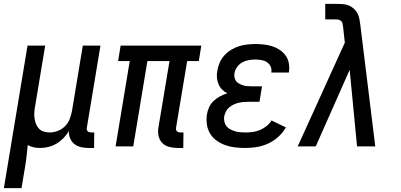

<svg xmlns="http://www.w3.org/2000/svg" viewBox="-50 -755 2070 990"><path d="M-30 215 92 -520H183L131 -207Q128 -192 127 -176Q126 -160 128 -145Q130 -130 135.5 -116Q141 -102 151 -91.5Q161 -81 176 -76.5Q191 -72 207 -72Q227 -72 248 -80Q269 -88 285 -104Q301 -120 309 -140.5Q317 -161 321 -182L377 -520H468L398 -98Q397 -93 397.5 -88Q398 -83 401.5 -79Q405 -75 410 -73.5Q415 -72 420 -72H436L435 8H406Q386 8 367 3.5Q348 -1 333.5 -12.5Q319 -24 311.5 -42Q304 -60 305 -80Q294 -60 277.5 -43Q261 -26 241.5 -14.5Q222 -3 200 2.5Q178 8 157 8Q140 8 123.5 4.5Q107 1 93 -7Q90 21 87 50Q84 79 79 107L61 215Z M866 8Q844 8 822.5 2.5Q801 -3 786.5 -18Q772 -33 767.5 -54.5Q763 -76 767 -98L824 -440H710L637 0H546L619 -440H559L572 -520H988L975 -440H915L858 -98Q857 -93 857.5 -88Q858 -83 861.5 -79Q865 -75 870 -73.5Q875 -72 880 -72H896L895 8Z M1216 8Q1189 8 1162.5 5Q1136 2 1112 -6.5Q1088 -15 1067.5 -29.5Q1047 -44 1034 -65Q1021 -86 1017 -112Q1013 -138 1017 -165Q1020 -184 1028.5 -202.5Q1037 -221 1052 -235Q1067 -249 1085 -258.5Q1103 -268 1122 -274Q1106 -282 1094.5 -294Q1083 -306 1076.5 -322Q1070 -338 1068.5 -355.5Q1067 -373 1071 -392Q1074 -412 1083 -432.5Q1092 -453 1107 -469.5Q1122 -486 1141.5 -498Q1161 -510 1182 -516.5Q1203 -523 1224 -525.5Q1245 -528 1266 -528Q1289 -528 1311 -525.5Q1333 -523 1353.5 -516.5Q1374 -510 1392 -498Q1410 -486 1422.5 -469Q1435 -452 1439 -430Q1443 -408 1440 -386L1439 -381H1349V-383Q1352 -399 1345 -413Q1338 -427 1325.5 -435Q1313 -443 1297.5 -445.5Q1282 -448 1266 -448Q1249 -448 1232 -445Q1215 -442 1199.5 -433.5Q1184 -425 1173 -410Q1162 -395 1159 -378Q1157 -367 1159 -356.5Q1161 -346 1167 -337.5Q1173 -329 1182.5 -324Q1192 -319 1202 -315.5Q1212 -312 1223 -311Q1234 -310 1245 -310H1301L1288 -230H1232Q1219 -230 1206 -229Q1193 -228 1180 -225Q1167 -222 1154.5 -216Q1142 -210 1131.5 -201Q1121 -192 1115 -180Q1109 -168 1106 -155Q1104 -141 1107 -127.5Q1110 -114 1118 -104Q1126 -94 1137.5 -88Q1149 -82 1162 -78Q1175 -74 1189 -73Q1203 -72 1217 -72Q1235 -72 1253.5 -74.5Q1272 -77 1290 -84.5Q1308 -92 1324 -104.5Q1340 -117 1350 -134L1424 -98Q1409 -71 1385 -49.5Q1361 -28 1333 -15Q1305 -2 1275 3Q1245 8 1216 8Z M1485 0 1728 -535 1719 -617Q1718 -625 1716.5 -632.5Q1715 -640 1710 -645.5Q1705 -651 1697.5 -653Q1690 -655 1682 -655H1627V-735H1682Q1698 -735 1715 -734Q1732 -733 1746.5 -727.5Q1761 -722 1773 -711.5Q1785 -701 1792.5 -687.5Q1800 -674 1803 -658Q1806 -642 1808 -626L1885 0H1791L1753 -395L1578 0Z"/></svg>

Font: Iosevka SS18 Medium
Style: Italic
Weight: 500
Italic angle: -9°
Monospace: yes
Designer: Belleve Invis
Foundry: Belleve Invis
Version: Version 25.1.1; ttfautohint (v1.8.4)